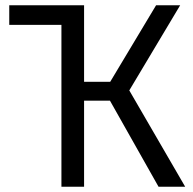

<svg xmlns="http://www.w3.org/2000/svg" viewBox="-20 -708 732 728"><path d="M470.2 -365.2 682.1 0H581.1L397 -326.2H298.8V0H212.9V-613.8H15.1V-688H298.8V-397.9H397.9L571.8 -688H663.1Z"/></svg>

Font: Fira Sans Book
Style: Regular
Weight: 350
Designer: Carrois Corporate & Edenspiekermann AG
Foundry: Carrois Corporate GbR & Edenspiekermann AG
Version: Version 4.203;PS 004.203;hotconv 1.0.88;makeotf.lib2.5.64775